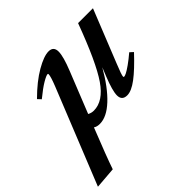

<svg xmlns="http://www.w3.org/2000/svg" viewBox="-235 -614 1011 1011"><g transform="rotate(-45 271.0 -108.0)"><path d="M181.6 9.8Q160.2 9.8 146.5 0.5Q82.5 161.1 60.5 226.6L-59.6 236.3L155.3 -298.3Q175.8 -350.1 175.8 -366.2Q175.8 -370.6 172.4 -370.6Q162.1 -370.6 132.6 -353.3Q103 -335.9 57.1 -298.3L39.6 -316.9Q106.4 -383.3 165.8 -417.5Q225.1 -451.7 260.3 -451.7Q297.4 -451.7 297.4 -413.1Q297.4 -377 266.1 -299.3L174.8 -70.8Q190.4 -62 208.5 -62Q279.3 -62 337.6 -147Q396 -231.9 475.6 -446.8H586.4L469.2 -153.8Q443.8 -91.8 443.8 -80.1Q443.8 -75.7 448.2 -75.7Q453.6 -75.7 466.1 -81.8Q478.5 -87.9 503.2 -105.2Q527.8 -122.6 557.6 -147.9L576.2 -130.9Q512.2 -62.5 467 -28.6Q421.9 5.4 390.1 5.4Q351.1 5.4 351.1 -33.2Q351.1 -66.9 382.3 -145L401.4 -192.4Q346.2 -95.7 289.6 -43Q232.9 9.8 181.6 9.8Z"/></g></svg>

Font: Elstob 10pt
Style: Bold Italic
Weight: 700
Italic angle: -20°
Designer: Peter S. Baker
Version: Version 1.015